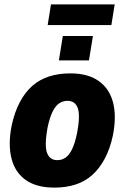

<svg xmlns="http://www.w3.org/2000/svg" viewBox="-20 -843 567 874"><path d="M227 11Q147 11 98 -23Q49 -57 32.5 -121Q16 -185 33 -271Q46 -332 70 -377.5Q94 -423 127 -452Q160 -481 203.5 -495Q247 -509 300 -509Q380 -509 429 -474.5Q478 -440 494.5 -377Q511 -314 494 -227Q481 -166 457 -121Q433 -76 400 -46.5Q367 -17 324 -3Q281 11 227 11ZM241 -114Q262 -114 278.5 -125.5Q295 -137 308 -163.5Q321 -190 331 -238Q346 -318 334 -351Q322 -384 287 -384Q267 -384 250 -373Q233 -362 219.5 -335Q206 -308 196 -260Q182 -181 194 -147.5Q206 -114 241 -114ZM197 -729 212 -823H502L487 -729ZM248 -568 266 -679H403L385 -568Z"/></svg>

Font: Nunito Sans 10pt Condensed Black
Style: Italic
Weight: 900
Width: 3
Italic angle: -9°
Designer: Vernon Adams
Foundry: Vernon Adams
Version: Version 3.101;gftools[0.9.27]